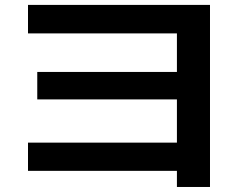

<svg xmlns="http://www.w3.org/2000/svg" viewBox="-20 -725 978 779"><path d="M697.8 -31.8H93.6V-146.3H697.8V-321.7H131.2V-433.1H697.8V-589.5H93.6V-705.1H832V33.6H697.8Z"/></svg>

Font: WEMIX Pretendard Variable
Style: Regular
Weight: 400
Designer: Base glyphs from Inter by Rasmus Andersson; Hangeul glyphs from Noto Sans CJK(Source Han Sans) by Jang Soo-young and Kan
Foundry: Kil Hyung-jin
Version: Version 1.000;Glyphs 3.2 (3208)